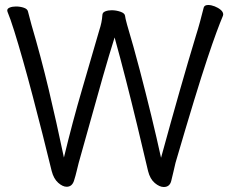

<svg xmlns="http://www.w3.org/2000/svg" viewBox="-20 -731 920 769"><path d="M106 -632Q144 -503 175 -373Q206 -243 236 -100Q271 -245 309 -374Q347 -503 378 -611Q383 -626 386 -640.5Q389 -655 390 -670Q390 -681 401.5 -685.5Q413 -690 427 -690Q445 -690 462.5 -684Q480 -678 481 -667Q483 -654 485 -647.5Q487 -641 489 -632Q515 -545 539.5 -451.5Q564 -358 586 -267.5Q608 -177 625 -99Q665 -245 699.5 -366Q734 -487 765 -589Q773 -614 781 -643.5Q789 -673 796 -701Q799 -711 814 -711Q826 -711 840 -705.5Q854 -700 864 -691.5Q874 -683 874 -673Q874 -670 873 -668Q862 -642 847 -601.5Q832 -561 810 -495Q788 -429 757 -327.5Q726 -226 683 -79Q679 -63 675 -44.5Q671 -26 666 -7Q660 18 636 18Q619 18 600 2Q581 -14 573 -46Q552 -136 529.5 -229Q507 -322 484 -412Q461 -502 439 -581Q416 -508 391.5 -422Q367 -336 342.5 -247.5Q318 -159 295 -78Q291 -63 287 -45.5Q283 -28 276 -6Q268 17 247 17Q231 17 213 1Q195 -15 187 -46Q170 -116 150.5 -193Q131 -270 111 -346Q91 -422 72 -489Q53 -556 37 -607Q21 -658 10 -684Q9 -686 9 -689Q9 -697 19.5 -701Q30 -705 44 -705Q61 -705 75.5 -700Q90 -695 92 -685Z"/></svg>

Font: QiushuiShotai
Style: Regular
Weight: 600
Designer: Fontworks Inc.
Foundry: Fontworks Inc.
Version: Version 1.250